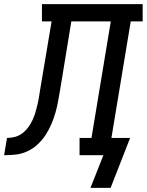

<svg xmlns="http://www.w3.org/2000/svg" viewBox="-76 -755 714 934"><path d="M462 159H364L427 0H311V-84H369L463 -651H271L217 -321Q212 -293 207 -264.5Q202 -236 194 -208Q186 -180 174.5 -152.5Q163 -125 146.5 -99.5Q130 -74 107.5 -53Q85 -32 57 -19Q29 -6 0.5 -3Q-28 0 -56 0L-42 -84Q-23 -84 -3.5 -89Q16 -94 32.5 -106.5Q49 -119 61.5 -136Q74 -153 82.5 -171.5Q91 -190 96.5 -209Q102 -228 106.5 -247Q111 -266 114 -285Q117 -304 120 -324Q120 -324 120.5 -324.5Q121 -325 121 -325V-328Q121 -329 121 -329.5Q121 -330 121 -331L122 -333Q122 -334 122 -334Q122 -334 122 -335L175 -651H128V-735H618V-651H560L466 -84H557Z"/></svg>

Font: Iosevka Slab MdExObl
Style: Regular
Weight: 500
Width: 7
Italic angle: -9°
Monospace: yes
Designer: Belleve Invis
Foundry: Belleve Invis
Version: Version 11.1.1; ttfautohint (v1.8.3)